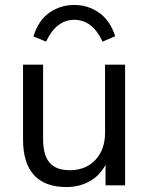

<svg xmlns="http://www.w3.org/2000/svg" viewBox="-20 -748 601 775"><path d="M485 -487V0H406V-83Q383 -39 341.5 -16Q300 7 248 7Q161 7 117 -41.5Q73 -90 73 -185V-487H154V-187Q154 -122 180 -91.5Q206 -61 262 -61Q326 -61 365 -102.5Q404 -144 404 -212V-487ZM445 -602 394 -580Q353 -668 280 -668Q207 -668 166 -580L115 -601Q135 -666 179.5 -697Q224 -728 280 -728Q335 -728 379.5 -697Q424 -666 445 -602Z"/></svg>

Font: wassup Sans
Style: Regular
Weight: 400
Version: Version 2.001